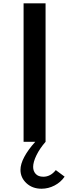

<svg xmlns="http://www.w3.org/2000/svg" viewBox="-20 -845 412 1144"><path d="M120.5 0V-825H251.5V0ZM227.5 279.5Q173 279.5 137.5 246.5Q102 213.5 102 167Q102 132.5 124.8 89.8Q147.5 47 190 0H251.5Q217 39.5 197.2 80Q177.5 120.5 177.5 149.5Q177.5 174.5 192.8 191.2Q208 208 238.5 208Q259.5 208 278 198.2Q296.5 188.5 312.5 168.5L365 207.5Q342 241 305 260.2Q268 279.5 227.5 279.5Z"/></svg>

Font: Spartan Thin SemiBold
Style: Regular
Weight: 600
Version: Version 1.004